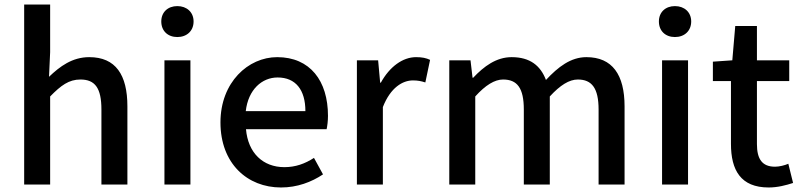

<svg xmlns="http://www.w3.org/2000/svg" viewBox="-20 -817 3547 850"><path d="M87 0H202V-390C250 -439 285 -465 336 -465C401 -465 429 -427 429 -332V0H544V-346C544 -486 492 -564 375 -564C300 -564 245 -523 197 -477L202 -586V-797H87Z M765 -653C807 -653 837 -680 837 -722C837 -763 807 -790 765 -790C723 -790 694 -763 694 -722C694 -680 723 -653 765 -653ZM708 0H823V-550H708Z M1224 13C1296 13 1359 -11 1410 -45L1370 -118C1330 -92 1288 -77 1239 -77C1144 -77 1078 -140 1069 -245H1426C1429 -259 1432 -281 1432 -304C1432 -459 1353 -564 1207 -564C1079 -564 956 -453 956 -275C956 -93 1075 13 1224 13ZM1068 -325C1079 -421 1140 -474 1209 -474C1289 -474 1332 -419 1332 -325Z M1560 0H1675V-343C1709 -430 1763 -461 1808 -461C1830 -461 1844 -458 1863 -452L1884 -552C1867 -560 1849 -564 1822 -564C1763 -564 1705 -522 1666 -451H1663L1654 -550H1560Z M1969 0H2084V-390C2129 -440 2170 -465 2207 -465C2270 -465 2299 -427 2299 -332V0H2414V-390C2460 -440 2500 -465 2538 -465C2600 -465 2630 -427 2630 -332V0H2745V-346C2745 -486 2691 -564 2576 -564C2507 -564 2451 -521 2397 -463C2373 -526 2327 -564 2245 -564C2177 -564 2122 -523 2075 -473H2072L2063 -550H1969Z M2968 -653C3010 -653 3040 -680 3040 -722C3040 -763 3010 -790 2968 -790C2926 -790 2897 -763 2897 -722C2897 -680 2926 -653 2968 -653ZM2911 0H3026V-550H2911Z M3383 13C3423 13 3460 3 3491 -7L3470 -92C3454 -85 3430 -79 3411 -79C3354 -79 3331 -113 3331 -179V-458H3474V-550H3331V-702H3235L3222 -550L3136 -544V-458H3216V-180C3216 -64 3259 13 3383 13Z"/></svg>

Font: DAIFUKU Sans JP Medium
Style: Regular
Weight: 500
Designer: Original font ‘Source Han Sans JP’ : Ryoko NISHIZUKA  (kana, bopomofo & ideographs); Paul D. Hunt (Latin, Greek & Cyrill
Foundry: Daifuku
Version: Version 1.000